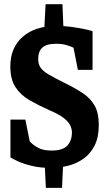

<svg xmlns="http://www.w3.org/2000/svg" viewBox="-20 -777 494 904"><path d="M217.9 13.6Q170.3 13.6 130.9 4.2Q91.5 -5.1 65.3 -17.2Q39.1 -29.3 29.2 -35.9V-214H99.4L120.1 -110.8Q137.9 -92.5 161.2 -80.3Q184.5 -68.1 222.7 -68.1Q276.8 -68.1 297.7 -92.4Q318.7 -116.6 318.7 -152.7Q318.7 -169.9 310.6 -186.8Q302.6 -203.6 280 -221.4Q257.5 -239.2 213.3 -257.8Q160.9 -281.2 119.1 -305.2Q77.3 -329.3 52.9 -366.5Q28.6 -403.8 28.6 -464.1Q28.6 -553.1 87.2 -604.1Q145.9 -655.1 248.3 -655.1Q279.2 -655.1 312 -650.9Q344.8 -646.6 372.9 -641Q401 -635.4 415.8 -630.1V-448H346.6L326.2 -552.4Q312.9 -558.7 292.8 -564.8Q272.7 -570.9 244 -570.9Q197.9 -570.9 178.8 -552.3Q159.7 -533.7 159.7 -500.3Q159.7 -474.7 171.4 -458Q183.1 -441.3 211.2 -425.1Q239.3 -408.9 289.7 -383.7Q338.5 -359.9 373.2 -336Q407.9 -312 426.5 -278Q445.1 -244 445.1 -188.8Q445.1 -130.9 425.6 -92.1Q406 -53.2 373.3 -30Q340.7 -6.7 300.4 3.4Q260.1 13.6 217.9 13.6ZM195.9 107.4 190.1 -12.3 277.9 -18.2 272.1 107.4ZM188.1 -633.9 194.7 -757.1H274L279 -637.2Z"/></svg>

Font: Faustina Light
Style: Regular
Weight: 300
Designer: Alfonso Garcia
Foundry: http://www.omnibus-type.com
Version: Version 1.200